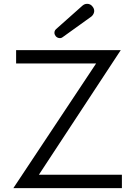

<svg xmlns="http://www.w3.org/2000/svg" viewBox="-20 -969 687 989"><path d="M268.1 -818.4C264.6 -814.9 262.2 -811 261.2 -807.1C260.7 -805.2 260.3 -802.7 260.3 -800.3C260.3 -793.9 262.7 -788.6 266.6 -783.2C270.5 -778.3 275.9 -774.9 282.2 -773.4C284.7 -772.9 287.1 -772.5 289.1 -772.5C293.5 -772.5 297.9 -773.9 301.8 -776.9L450.7 -883.8C457.5 -889.6 461.9 -896.5 463.9 -903.8C464.4 -906.2 465.3 -908.7 465.3 -912.1C465.3 -920.4 462.4 -928.2 457 -934.6C452.1 -941.4 445.8 -946.3 437.5 -948.2C434.6 -949.2 431.6 -949.2 428.7 -949.2C420.4 -949.2 413.1 -946.8 405.3 -940.4ZM63 -710.9V-642.1H475.1L48.8 0H607.9V-68.8H180.2L602.1 -710.9Z"/></svg>

Font: Tuffy
Style: Regular
Weight: 500
Designer: Thatcher Ulrich, Karoly Barta and Michael Everson
Version: Version 001.270